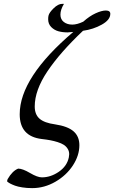

<svg xmlns="http://www.w3.org/2000/svg" viewBox="-20 -718 586 985"><path d="M333 89.8Q335 78.1 335 73.2Q335 57.6 327.1 45.2Q319.3 32.7 307.1 24.9Q294.9 17.1 275.6 11Q256.3 4.9 237.8 1.5Q219.2 -2 193.8 -4.9Q81.1 -18.6 81.1 -131.8Q81.1 -320.3 356 -554.2Q334 -551.8 327.1 -551.8Q301.3 -551.8 279.8 -557.6Q258.3 -563.5 242.7 -579.3Q227.1 -595.2 227.1 -619.1Q227.1 -631.3 229 -638.2Q232.4 -653.3 255.4 -675.8Q278.3 -698.2 298.8 -698.2H308.1Q290 -668 290 -643.1Q290 -618.7 307.4 -605.2Q324.7 -591.8 351.1 -591.8Q375.5 -591.8 407.2 -606.9Q439.5 -635.7 470.7 -649.9Q502 -664.1 522.9 -664.1Q545.9 -664.1 545.9 -647Q545.9 -616.2 502.4 -591.8Q459 -567.4 405.8 -560.1Q288.1 -448.7 223.1 -351.8Q158.2 -254.9 158.2 -171.9Q158.2 -130.4 183.1 -108.9Q208 -87.4 262.2 -80.1Q327.6 -70.3 357.4 -44.2Q387.2 -18.1 387.2 26.9Q387.2 79.6 354 130.6Q320.8 181.6 264.2 214.4Q207.5 247.1 145 247.1Q117.7 247.1 94.5 243.4Q71.3 239.7 57.4 234.6Q43.5 229.5 33.7 224.4Q23.9 219.2 20 215.8L16.1 211.9L19 201.2Q43.5 158.7 73.2 147Q95.7 147 133.8 169.4Q171.9 191.9 194.8 191.9Q240.2 191.9 282 163.1Q323.7 134.3 333 89.8Z"/></svg>

Font: Linear Smooth
Style: Italic
Weight: 400
Designer: Philipp H. Poll, Flanker
Foundry: Philipp H. Poll, reworked by Flanker
Version: Version 1.061 | FøM Fix